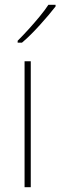

<svg xmlns="http://www.w3.org/2000/svg" viewBox="-20 -785 253 805"><path d="M109 0H83V-528H109ZM213 -758Q200 -741 183 -721Q166 -701 147.5 -680.5Q129 -660 110 -641Q91 -622 72 -606H54V-614Q77 -637 100.5 -663Q124 -689 146 -715.5Q168 -742 183 -765H213Z"/></svg>

Font: Noto Sans Khmer SemiCondensed Thin
Style: Regular
Weight: 250
Width: 4
Designer: Danh Hong and the Monotype Design Team
Foundry: Monotype Imaging Inc.
Version: Version 2.004